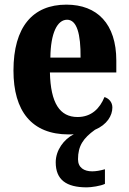

<svg xmlns="http://www.w3.org/2000/svg" viewBox="-20 -569 556 827"><path d="M354 238C373 238 414 232 432 223V160C411 166 393 169 377 169C342 169 316 153 316 117C316 59 339 26 389 -10C441 -32 464 -71 464 -106C464 -129 449 -145 430 -151C410 -102 374 -65 314 -65C238 -65 198 -124 195 -257H481V-308C481 -466 399 -549 266 -549C121 -549 38 -453 38 -265C38 -91 116 10 276 10C283 10 291 10 298 9C255 31 220 78 220 130C220 205 265 238 354 238ZM327 -321H197C198 -427 227 -484 269 -484C311 -484 328 -423 327 -321Z"/></svg>

Font: Noto Serif Condensed ExtraBold
Style: Regular
Weight: 800
Width: 3
Designer: Monotype Design Team
Foundry: Monotype Imaging Inc.
Version: Version 2.013